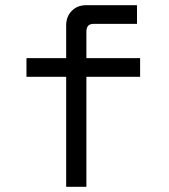

<svg xmlns="http://www.w3.org/2000/svg" viewBox="-20 -720 652 740"><path d="M82 -496H235V-622Q235 -656 256.5 -678Q278 -700 312 -700H508V-628H340Q313 -628 313 -598V-496H520V-424H313V0H235V-424H82Z"/></svg>

Font: Space Mono
Style: Regular
Weight: 400
Monospace: yes
Designer: Colophon Foundry / Benjamin Critton
Foundry: Colophon Foundry
Version: Version 1.000;PS 1.003;hotconv 1.0.81;makeotf.lib2.5.63406